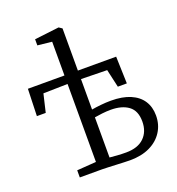

<svg xmlns="http://www.w3.org/2000/svg" viewBox="-146 -937 978 1061"><g transform="rotate(-20 343.0 -406.5)"><path d="M438 6Q423.5 6 401.2 5Q379 4 355 3Q331 2 310 1Q289 0 276 0H144V-42L257 -50V-508.5L114 -505.5L89 -399.5H37L42 -558.5H257V-757L173 -766V-802L316 -819H317.5L336 -806.5V-558.5H561L566 -399.5H513L489 -505.5L336 -508.5V-329.5Q358.5 -333.5 389.8 -336.8Q421 -340 450 -340Q517.5 -340 563.8 -320.2Q610 -300.5 633.5 -264.2Q657 -228 657 -178Q657 -124.5 630.2 -82.8Q603.5 -41 554.5 -17.5Q505.5 6 438 6ZM432 -42Q501 -42 537.8 -77.5Q574.5 -113 574.5 -173Q574.5 -236 536 -264.5Q497.5 -293 432 -293Q408 -293 381.5 -290Q355 -287 336 -283.5V-47.5Q355.5 -45.5 380.2 -43.8Q405 -42 432 -42Z"/></g></svg>

Font: Merriweather 24pt Light
Style: Regular
Weight: 300
Designer: Eben Sorkin
Foundry: Eben Sorkin
Version: Version 2.100